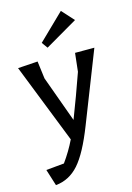

<svg xmlns="http://www.w3.org/2000/svg" viewBox="-130 -734 685 999"><g transform="rotate(-15 213.0 -234.5)"><path d="M15 111 112 102Q151 48 179 -10L10 -439L117 -446L129 -352L219 -104Q264 -220 306 -340L317 -439H421L272 -59Q219 77 167.5 135Q116 193 43 200ZM186 -502 163 -534 302 -669 361 -604Z"/></g></svg>

Font: Galdeano
Style: Regular
Weight: 400
Designer: Dario Manuel Muhafara
Foundry: Dario Manuel Muhafara
Version: Version 1.001